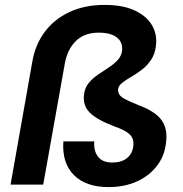

<svg xmlns="http://www.w3.org/2000/svg" viewBox="-20 -752 746 782"><path d="M422 10Q330 10 281 -39Q232 -88 238 -176H364Q361 -137 379.5 -113.5Q398 -90 437 -90Q474 -90 496.5 -107.5Q519 -125 523 -157Q525 -175 519.5 -188.5Q514 -202 497 -213.5Q480 -225 449 -236Q377 -263 347 -292Q317 -321 322 -365Q325 -394 341 -413.5Q357 -433 379 -448Q401 -463 422.5 -477Q444 -491 459 -507Q474 -523 477 -545Q481 -580 456 -599.5Q431 -619 382 -619Q323 -619 288.5 -584.5Q254 -550 244 -493L156 0H23L112 -503Q124 -571 162.5 -622.5Q201 -674 263 -703Q325 -732 406 -732Q481 -732 529.5 -709Q578 -686 599.5 -648.5Q621 -611 615 -565Q611 -531 594.5 -507Q578 -483 556.5 -467Q535 -451 513.5 -438.5Q492 -426 477.5 -414.5Q463 -403 461 -389Q460 -378 465.5 -368Q471 -358 490 -348Q509 -338 546 -323Q613 -298 638.5 -262Q664 -226 656 -169Q650 -116 618.5 -75.5Q587 -35 536.5 -12.5Q486 10 422 10Z"/></svg>

Font: DM Sans 11pt
Style: Bold Italic
Weight: 700
Italic angle: -10°
Version: Version 4.004;gftools[0.9.30]